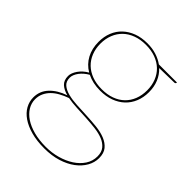

<svg xmlns="http://www.w3.org/2000/svg" viewBox="-198 -602 894 894"><g transform="rotate(45 249.0 -155.0)"><path d="M245 -498Q277.5 -498 304.2 -489.5Q331 -481 352 -466H471V-464Q471 -461 468.5 -459Q466 -457 463 -457L365 -455Q387.5 -434 399.2 -405.5Q411 -377 411 -342Q411 -307 399.2 -278.2Q387.5 -249.5 365.8 -229Q344 -208.5 313.5 -197.2Q283 -186 245 -186Q196 -186 159 -204.5Q146.5 -197.5 136 -188.5Q125.5 -179.5 118 -169.5Q110.5 -159.5 106.2 -149Q102 -138.5 102 -129Q102 -104 117.5 -90.8Q133 -77.5 158.5 -71Q184 -64.5 216.5 -62.8Q249 -61 283 -59.5Q317 -58 349.5 -54.5Q382 -51 407.5 -40.8Q433 -30.5 448.5 -11.8Q464 7 464 39Q464 68.5 448.8 95.2Q433.5 122 405.8 142.8Q378 163.5 338.8 175.8Q299.5 188 251 188Q201.5 188 163.5 177.5Q125.5 167 99.5 149Q73.5 131 60.2 107Q47 83 47 56Q47 14 75.5 -16.2Q104 -46.5 152.5 -63Q124.5 -70 107.8 -85.2Q91 -100.5 91 -129Q91 -139 95.2 -150Q99.5 -161 107 -171.8Q114.5 -182.5 125.2 -192.2Q136 -202 149.5 -209.5Q115.5 -229.5 97.2 -263.5Q79 -297.5 79 -342Q79 -376.5 90.5 -405.2Q102 -434 123.8 -454.5Q145.5 -475 176 -486.5Q206.5 -498 245 -498ZM453 39Q453 11 439.2 -5.8Q425.5 -22.5 402.5 -31.8Q379.5 -41 350 -44.5Q320.5 -48 288.5 -49.8Q256.5 -51.5 225 -53Q193.5 -54.5 167 -59.5Q143.5 -51 123.5 -40Q103.5 -29 89.2 -14.5Q75 0 67 17.5Q59 35 59 56Q59 81.5 72.5 103.8Q86 126 110.8 142.5Q135.5 159 171 168.5Q206.5 178 251 178Q290.5 178 327 167.8Q363.5 157.5 391.5 139.2Q419.5 121 436.2 95.5Q453 70 453 39ZM245 -196Q281.5 -196 310 -206.5Q338.5 -217 358.2 -236.2Q378 -255.5 388.5 -282.5Q399 -309.5 399 -342Q399 -374.5 388.2 -401.5Q377.5 -428.5 357.5 -447.8Q337.5 -467 309 -477.5Q280.5 -488 245 -488Q209.5 -488 181 -477.5Q152.5 -467 132.5 -447.8Q112.5 -428.5 101.8 -401.5Q91 -374.5 91 -342Q91 -309.5 101.8 -282.5Q112.5 -255.5 132.5 -236.2Q152.5 -217 181 -206.5Q209.5 -196 245 -196Z"/></g></svg>

Font: Lato Hairline
Style: Regular
Weight: 250
Designer: Lukasz Dziedzic
Foundry: Lukasz Dziedzic
Version: Version 1.104; Western+Polish opensource